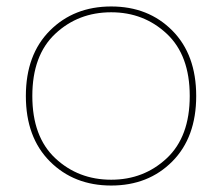

<svg xmlns="http://www.w3.org/2000/svg" viewBox="-20 -567 687 594"><path d="M513 -472.5Q587 -398 587 -270Q587 -142 513 -67.5Q439 7 324 7Q209 7 134.5 -67.5Q60 -142 60 -270Q60 -398 134.5 -472.5Q209 -547 324 -547Q439 -547 513 -472.5ZM324 -11Q425 -11 496 -77.5Q567 -144 567 -270Q567 -396 496 -462.5Q425 -529 324 -529Q222 -529 151 -462.5Q80 -396 80 -270Q80 -144 151 -77.5Q222 -11 324 -11Z"/></svg>

Font: Poppins Thin
Style: Regular
Weight: 250
Designer: Ninad Kale (Devanagari), Jonny Pinhorn (Latin)
Foundry: Indian Type Foundry
Version: Version 3.200;PS 1.000;hotconv 16.6.54;makeotf.lib2.5.65590